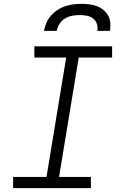

<svg xmlns="http://www.w3.org/2000/svg" viewBox="-20 -975 640 995"><path d="M48 0V-58H221L323 -677H158V-735H561V-677H388L286 -58H451V0ZM208 -815Q212 -836 220.5 -856.5Q229 -877 244 -894Q259 -911 278 -923.5Q297 -936 318 -943Q339 -950 360 -952.5Q381 -955 402 -955Q423 -955 443.5 -952.5Q464 -950 482.5 -943Q501 -936 516 -923.5Q531 -911 540.5 -894Q550 -877 551.5 -856.5Q553 -836 550 -815H484Q488 -834 482 -851.5Q476 -869 462 -879.5Q448 -890 430 -893.5Q412 -897 393 -897Q374 -897 354.5 -893.5Q335 -890 317.5 -879.5Q300 -869 288.5 -851.5Q277 -834 274 -815Z"/></svg>

Font: Iosevka SS04 Lt Ex Obl
Style: Regular
Weight: 300
Width: 7
Italic angle: -9°
Monospace: yes
Designer: Belleve Invis
Foundry: Belleve Invis
Version: Version 19.0.0; ttfautohint (v1.8.4)